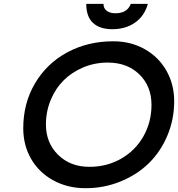

<svg xmlns="http://www.w3.org/2000/svg" viewBox="-20 -967 927 1000"><path d="M101.1 -298.8Q101.1 -429.7 162.8 -533.7Q224.6 -637.7 331.3 -694.8Q438 -752 569.8 -752Q661.1 -752 733.9 -710.9Q806.6 -669.9 846.9 -598.6Q887.2 -527.3 887.2 -439.9Q887.2 -344.2 851.3 -259.8Q815.4 -175.3 753.9 -115.7Q692.4 -56.2 606.9 -21.5Q521.5 13.2 425.8 13.2Q332 13.2 257.6 -27.6Q183.1 -68.4 142.1 -139.4Q101.1 -210.4 101.1 -298.8ZM219.2 -318.8Q219.2 -223.1 282.7 -160.6Q346.2 -98.1 445.8 -98.1Q536.6 -98.1 610.6 -140.4Q684.6 -182.6 726.8 -256.6Q769 -330.6 769 -420.9Q769 -517.6 706.1 -579.3Q643.1 -641.1 541 -641.1Q473.6 -641.1 414.1 -616.2Q354.5 -591.3 311.8 -548.8Q269 -506.3 244.1 -446.3Q219.2 -386.2 219.2 -318.8ZM429.2 -946.8H519Q519 -923.3 536.1 -910.6Q553.2 -897.9 581.1 -897.9Q643.1 -897.9 661.1 -946.8H750Q732.9 -884.3 683.8 -849.6Q634.8 -814.9 564.9 -814.9Q499.5 -814.9 464.4 -847.7Q429.2 -880.4 429.2 -946.8Z"/></svg>

Font: Involve SemiBold Oblique
Style: Italic
Weight: 600
Italic angle: -10.5°
Designer: Stefan Peev
Foundry: Context Ltd.
Version: Version 1.001